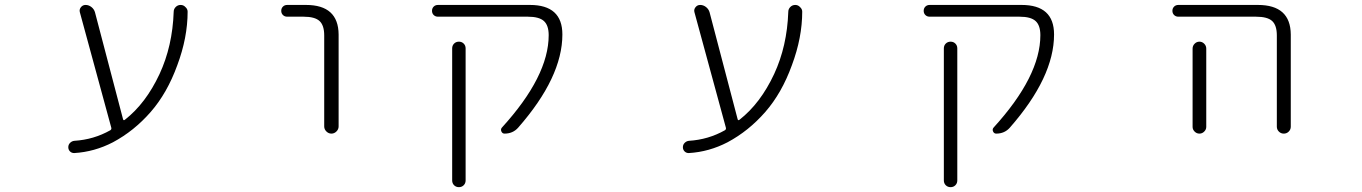

<svg xmlns="http://www.w3.org/2000/svg" viewBox="-20 -565 5540 781"><path d="M480.5 -80.1Q482.4 -73.2 488.3 -78.1Q573.2 -144.5 628.9 -263.7Q681.6 -377 686.5 -516.6Q686.5 -528.3 694.8 -536.6Q703.1 -544.9 714.8 -544.9Q726.6 -544.9 734.4 -536.1Q743.2 -528.3 743.2 -517.6Q743.2 -412.1 701.2 -299.8Q660.2 -186.5 592.8 -109.4Q525.4 -32.2 439.5 13.7Q364.3 52.7 282.2 57.6Q282.2 57.6 281.2 57.6Q271.5 57.6 264.6 50.8Q257.8 43.9 257.8 33.7Q257.8 23.4 265.1 16.1Q272.5 8.8 282.2 7.8Q361.3 2.9 428.7 -35.2Q434.6 -39.1 432.6 -45.9L304.7 -515.6Q301.8 -526.4 309.1 -535.6Q316.4 -544.9 328.1 -544.9Q340.8 -544.9 351.6 -536.6Q362.3 -528.3 366.2 -515.6Z M1148.4 -497.1Q1137.7 -497.1 1130.9 -503.9Q1124 -510.7 1124 -521Q1124 -531.2 1130.9 -538.1Q1137.7 -544.9 1148.4 -544.9H1224.6Q1356.4 -544.9 1357.4 -424.8V-50.8Q1357.4 -39.1 1348.6 -30.3Q1339.8 -21.5 1328.1 -21.5Q1316.4 -21.5 1307.6 -30.3Q1298.8 -39.1 1298.8 -50.8V-420.9Q1298.8 -461.9 1279.8 -479.5Q1260.7 -497.1 1214.8 -497.1Z M2135.7 -544.9Q2267.6 -544.9 2267.6 -424.8Q2267.6 -251 2087.9 -45.9Q2066.4 -21.5 2032.2 -21.5Q2023.4 -21.5 2019.5 -30.3Q2015.6 -39.1 2021.5 -45.9Q2211.9 -254.9 2211.9 -421.9Q2211.9 -461.9 2192.4 -479.5Q2172.9 -497.1 2127 -497.1H1761.7Q1751 -497.1 1744.1 -503.9Q1737.3 -510.7 1737.3 -521Q1737.3 -531.2 1744.1 -538.1Q1751 -544.9 1761.7 -544.9ZM1819.3 168.9V-368.2Q1819.3 -379.9 1827.1 -387.7Q1835 -395.5 1846.7 -395.5Q1858.4 -395.5 1866.2 -387.7Q1874 -379.9 1874 -368.2V168.9Q1874 180.7 1866.2 188.5Q1858.4 196.3 1846.7 196.3Q1835 196.3 1827.1 188.5Q1819.3 180.7 1819.3 168.9Z M2980.5 -80.1Q2982.4 -73.2 2988.3 -78.1Q3073.2 -144.5 3128.9 -263.7Q3181.6 -377 3186.5 -516.6Q3186.5 -528.3 3194.8 -536.6Q3203.1 -544.9 3214.8 -544.9Q3226.6 -544.9 3234.4 -536.1Q3243.2 -528.3 3243.2 -517.6Q3243.2 -412.1 3201.2 -299.8Q3160.2 -186.5 3092.8 -109.4Q3025.4 -32.2 2939.5 13.7Q2864.3 52.7 2782.2 57.6Q2782.2 57.6 2781.2 57.6Q2771.5 57.6 2764.6 50.8Q2757.8 43.9 2757.8 33.7Q2757.8 23.4 2765.1 16.1Q2772.5 8.8 2782.2 7.8Q2861.3 2.9 2928.7 -35.2Q2934.6 -39.1 2932.6 -45.9L2804.7 -515.6Q2801.8 -526.4 2809.1 -535.6Q2816.4 -544.9 2828.1 -544.9Q2840.8 -544.9 2851.6 -536.6Q2862.3 -528.3 2866.2 -515.6Z M4135.7 -544.9Q4267.6 -544.9 4267.6 -424.8Q4267.6 -251 4087.9 -45.9Q4066.4 -21.5 4032.2 -21.5Q4023.4 -21.5 4019.5 -30.3Q4015.6 -39.1 4021.5 -45.9Q4211.9 -254.9 4211.9 -421.9Q4211.9 -461.9 4192.4 -479.5Q4172.9 -497.1 4127 -497.1H3761.7Q3751 -497.1 3744.1 -503.9Q3737.3 -510.7 3737.3 -521Q3737.3 -531.2 3744.1 -538.1Q3751 -544.9 3761.7 -544.9ZM3819.3 168.9V-368.2Q3819.3 -379.9 3827.1 -387.7Q3835 -395.5 3846.7 -395.5Q3858.4 -395.5 3866.2 -387.7Q3874 -379.9 3874 -368.2V168.9Q3874 180.7 3866.2 188.5Q3858.4 196.3 3846.7 196.3Q3835 196.3 3827.1 188.5Q3819.3 180.7 3819.3 168.9Z M4773.4 -497.1Q4762.7 -497.1 4755.9 -503.9Q4749 -510.7 4749 -521Q4749 -531.2 4755.9 -538.1Q4762.7 -544.9 4773.4 -544.9H5096.7Q5229.5 -544.9 5230.5 -424.8V-49.8Q5230.5 -38.1 5222.2 -29.8Q5213.9 -21.5 5202.1 -21.5Q5190.4 -21.5 5182.1 -29.8Q5173.8 -38.1 5173.8 -49.8V-420.9Q5173.8 -461.9 5154.8 -479.5Q5135.7 -497.1 5088.9 -497.1ZM4886.7 -367.2V-72.3V-48.8Q4886.7 -38.1 4878.4 -29.8Q4870.1 -21.5 4858.9 -21.5Q4847.7 -21.5 4839.4 -29.8Q4831.1 -38.1 4831.1 -48.8V-72.3V-367.2Q4831.1 -378.9 4839.4 -387.2Q4847.7 -395.5 4858.9 -395.5Q4870.1 -395.5 4878.4 -387.2Q4886.7 -378.9 4886.7 -367.2Z"/></svg>

Font: Rounded Mgen+ 2m light
Style: Regular
Weight: 200
Designer: [Source Han Sans]
Ryoko NISHIZUKA  (kana & ideographs); Paul D. Hunt (Latin, Greek & Cyrillic); Wenlong ZHANG  (bopomofo
Version: Version 1.059.20150602